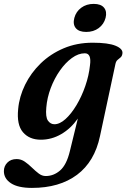

<svg xmlns="http://www.w3.org/2000/svg" viewBox="-66 -688 634 962"><path d="M435 -6Q408 122 320 187.8Q232 253.5 94 253.5Q24.5 253.5 -11 230.2Q-46.5 207 -46.5 169.5Q-46.5 144.5 -29.2 126.8Q-12 109 17.5 109Q39.5 109 58.2 122Q77 135 94 151.8Q111 168.5 127.8 181.2Q144.5 194 163 194Q203 194 235.2 166Q267.5 138 284 69.5L324 -94Q288.5 -43.5 240.5 -15.8Q192.5 12 139 12Q81 12 49 -25.5Q17 -63 25 -141.5Q30.5 -204 59.8 -263.5Q89 -323 138 -370.5Q187 -418 253 -446Q319 -474 398.5 -474Q476 -474 513 -458.8Q550 -443.5 547.5 -421Q546 -407.5 538.8 -401Q531.5 -394.5 523.5 -388.2Q515.5 -382 512.5 -368ZM166 -149.5Q161.5 -101.5 174.2 -83.5Q187 -65.5 206.5 -65.5Q233.5 -65.5 262.2 -91.5Q291 -117.5 317 -160.8Q343 -204 361.2 -256.5Q379.5 -309 385 -362Q393 -421 359 -421Q326.5 -421 294 -397.2Q261.5 -373.5 234 -334.2Q206.5 -295 188.2 -246.8Q170 -198.5 166 -149.5ZM366 -528Q329.5 -528 313.8 -547Q298 -566 306.5 -598.5Q315 -630 341 -649.2Q367 -668.5 403.5 -668.5Q440 -668.5 455.5 -649.2Q471 -630 463 -598.5Q454.5 -566.5 428.5 -547.2Q402.5 -528 366 -528Z"/></svg>

Font: Fraunces 9pt SemiBold
Style: Italic
Weight: 600
Italic angle: -16°
Version: Version 1.000;[b76b70a41]